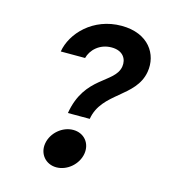

<svg xmlns="http://www.w3.org/2000/svg" viewBox="-107 -800 815 900"><g transform="rotate(15 300.0 -350.0)"><path d="M235 -250H341C363 -384 524 -404 546 -533C561 -621 504 -710 373 -710C235 -710 143 -611 128 -520H246C256 -560 295 -600 354 -600C410 -600 431 -563 425 -526C411 -441 266 -437 235 -250ZM169 -85C160 -33 196 10 248 10C301 10 350 -33 359 -85C368 -138 333 -180 280 -180C228 -180 178 -138 169 -85Z"/></g></svg>

Font: CommitMono
Style: Bold Italic
Weight: 700
Monospace: yes
Designer: Eigil Nikolajsen
Foundry: Eigil Nikolajsen
Version: Version 1.143